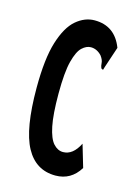

<svg xmlns="http://www.w3.org/2000/svg" viewBox="-83 -525 417 584"><g transform="rotate(15 125.0 -232.5)"><path d="M149 11Q87 11 56 -46Q25 -103 25 -232Q25 -324 41.5 -377Q58 -430 85 -453Q112 -476 143 -476Q207 -476 231 -413L209 -347L206 -337L200 -340Q197 -347 196.5 -356.5Q196 -366 187 -378Q172 -394 153 -394Q139 -394 125.5 -381.5Q112 -369 103 -334.5Q94 -300 94 -232Q94 -167 101.5 -130.5Q109 -94 122.5 -79Q136 -64 153 -64Q184 -64 204 -104L225 -33Q198 11 149 11Z"/></g></svg>

Font: Inconsolata UltraCondensed Bold
Style: Regular
Weight: 700
Width: 1
Monospace: yes
Designer: Raph Levien, Cyreal, Brenton Simpson
Foundry: Raph Levien, Cyreal, Google
Version: Version 3.001; ttfautohint (v1.8.2.53-6de2)